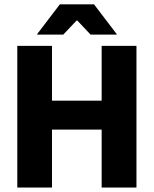

<svg xmlns="http://www.w3.org/2000/svg" viewBox="-20 -846 693 866"><path d="M214.5 0H58V-639H214.5ZM595.5 0H438.5V-639H595.5ZM148 -392H497.5V-261.5H148ZM250 -826.5H404L506.5 -692V-690H388.5L329 -753H325L265.5 -690H147.5V-692Z"/></svg>

Font: Anek Latin
Style: Bold
Weight: 700
Designer: Yesha Goshar
Foundry: Ek Type
Version: Version 1.003